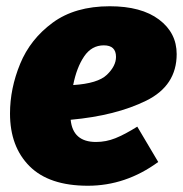

<svg xmlns="http://www.w3.org/2000/svg" viewBox="-20 -574 585 614"><path d="M206 -191Q213 -120 287 -120Q319 -120 349 -132Q379 -144 419 -169L486 -56Q382 20 261 20Q137 20 74.5 -42.5Q12 -105 12 -211Q12 -291 44.5 -370Q77 -449 148.5 -501.5Q220 -554 331 -554Q432 -554 488.5 -511.5Q545 -469 545 -401Q545 -300 447.5 -252Q350 -204 206 -191ZM351 -392Q351 -429 312 -429Q273 -429 249 -393.5Q225 -358 214 -302Q293 -307 322 -335Q351 -363 351 -392Z"/></svg>

Font: Fira Sans Black
Style: Italic
Weight: 900
Italic angle: -8°
Designer: Carrois Corporate & Edenspiekermann AG
Foundry: Carrois Corporate GbR & Edenspiekermann AG
Version: Version 4.203